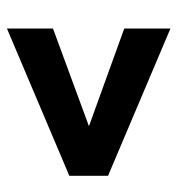

<svg xmlns="http://www.w3.org/2000/svg" viewBox="1 -579 508 550"><g transform="rotate(-90 255.0 -304.0)"><path d="M448.2 -406.2 168.5 -303.2 448.2 -202.1V-69.8L26.4 -248.5V-359.4L448.2 -538.1Z"/></g></svg>

Font: Vazirmatn RD FD
Style: Bold
Weight: 700
Designer: Saber Rastikerdar
Foundry: Saber Rastikerdar
Version: Version 33.003